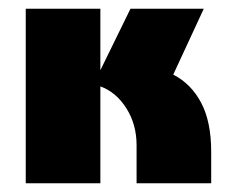

<svg xmlns="http://www.w3.org/2000/svg" viewBox="-20 -420 519 440"><path d="M39 0V-400H210V-259L279 -400H447L377 -249Q418 -228 441 -184.5Q464 -141 464 -72V0H293V-87Q293 -135 269.5 -172Q246 -209 210 -222V0Z"/></svg>

Font: Tac One
Style: Regular
Weight: 400
Designer: Oluseyi Olusanya, David Udoh, Eyiyemi Adegbite, Mirko Velimirović
Version: Version 1.003; ttfautohint (v1.8.4.7-5d5b)